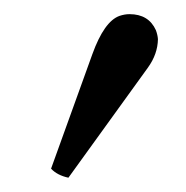

<svg xmlns="http://www.w3.org/2000/svg" viewBox="-20 -788 262 270"><path d="M162.1 -768.1Q189 -768.1 199.2 -745.6Q201.7 -738.8 202.1 -732.9Q201.7 -711.9 188 -692.9L76.2 -538.1Q60.5 -541.5 51.8 -550.8L109.9 -711.9Q126.5 -757.8 147.9 -765.6Q155.3 -768.1 162.1 -768.1Z"/></svg>

Font: Linux Libertine Display O
Style: Regular
Weight: 400
Designer: Philipp H. Poll
Foundry: Philipp H. Poll
Version: Version 5.0.9